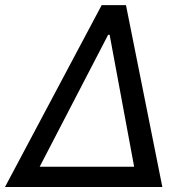

<svg xmlns="http://www.w3.org/2000/svg" viewBox="-42 -748 737 768"><path d="M-22 0 364.7 -727.5H461.9L607.4 0ZM116.7 -81.1H494.6L396.5 -608.9H390.6Z"/></svg>

Font: Inter 17pt
Style: Italic
Weight: 400
Italic angle: -9.3988°
Version: Version 4.001;git-66647c0bb